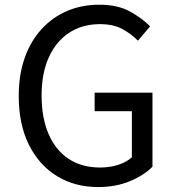

<svg xmlns="http://www.w3.org/2000/svg" viewBox="-20 -766 729 800"><path d="M388.7 13.4Q292.4 13.4 217.7 -32Q143.1 -77.5 100.6 -162.5Q58.1 -247.5 58.1 -366.2Q58.1 -454.9 83.1 -525.3Q108.2 -595.6 153.5 -645Q198.8 -694.4 259.9 -720.4Q321 -746.4 394.2 -746.4Q470.7 -746.4 522.1 -717.8Q573.5 -689.2 605.4 -656.1L554.7 -596.4Q526.7 -625.1 489.4 -645.2Q452.1 -665.4 396.6 -665.4Q322.6 -665.4 267.9 -629.3Q213.2 -593.3 183.3 -526.9Q153.3 -460.4 153.3 -368.5Q153.3 -276.2 181.9 -208.8Q210.5 -141.3 265.1 -104.7Q319.8 -68 397.9 -68Q437.4 -68 472.9 -79.4Q508.4 -90.8 529.5 -110.8V-302.8H374.3V-379.9H615.3V-71.5Q579.4 -35.1 520.9 -10.9Q462.4 13.4 388.7 13.4Z"/></svg>

Font: Noto Sans JP
Style: Regular
Weight: 100
Designer: Ryoko NISHIZUKA 西塚涼子 (kana, bopomofo & ideographs); Paul D. Hunt (Latin, Greek & Cyrillic); Sandoll Communications 산돌커뮤니
Foundry: Adobe
Version: Version 2.004;hotconv 1.0.118;makeotfexe 2.5.65603